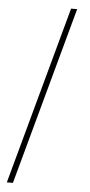

<svg xmlns="http://www.w3.org/2000/svg" viewBox="-62 -812 470 1006"><g transform="rotate(5 173.0 -309.0)"><path d="M46 159H14L270 -777H302Z"/></g></svg>

Font: IBM Plex Sans JP ExtraLight
Style: Regular
Weight: 200
Designer: Mike Abbink; Paul van der Laan; Pieter van Rosmalen; Wujin Sim; Yejin Wi; Jinhee Kim; Boomi Park; Yona Kim; Kichan Ma
Foundry: Sandoll Inc.
Version: Version 1.001